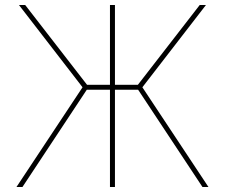

<svg xmlns="http://www.w3.org/2000/svg" viewBox="-20 -750 902 770"><path d="M421 0V-390H328L70 0H46L311 -400L56 -730H81L329 -410H421V-730H441V-410H533L781 -730H806L551 -400L816 0H792L534 -390H441V0Z"/></svg>

Font: Mplus 1p Thin
Style: Regular
Weight: 250
Version: Version 1.061